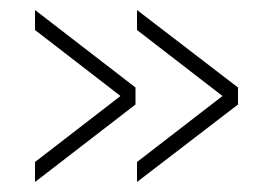

<svg xmlns="http://www.w3.org/2000/svg" viewBox="-20 -532 546 384"><path d="M254 -168V-208L425 -340L254 -472V-512L456 -357V-323ZM50 -168V-208L221 -340L50 -472V-512L251 -357V-323Z"/></svg>

Font: Tanohe Sans ExtraLight
Style: Regular
Weight: 250
Designer: Village Type and Design LLC & Cristiano Sobral
Foundry: Cooper Hewitt Smithsonian Design Museum
Version: Version 1.00;September 29, 2021;FontCreator 13.0.0.2655 64-b